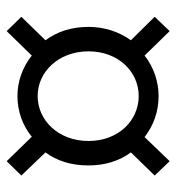

<svg xmlns="http://www.w3.org/2000/svg" viewBox="4 -662 540 589"><g transform="rotate(-90 274.5 -367.0)"><path d="M75 -117 149 -194C185 -166 228 -151 275 -151C319 -151 364 -166 399 -194L474 -117L518 -163L446 -236C471 -271 487 -315 487 -366C487 -419 472 -463 446 -498L518 -572L474 -617L399 -540C364 -568 320 -584 275 -584C228 -584 184 -568 150 -540L75 -617L31 -572L102 -498C76 -463 62 -419 62 -366C62 -315 76 -271 102 -236L31 -163ZM275 -212C200 -212 137 -274 137 -366C137 -458 200 -522 275 -522C349 -522 412 -458 412 -366C412 -274 349 -212 275 -212Z"/></g></svg>

Font: Noto Sans CJK JP DemiLight
Style: Regular
Weight: 350
Designer: Ryoko NISHIZUKA (kana & ideographs); Paul D. Hunt (Latin, Greek & Cyrillic); Wenlong ZHANG (bopomofo); Sandoll Communica
Foundry: Adobe Systems Incorporated
Version: Version 1.004;PS 1.004;hotconv 1.0.82;makeotf.lib2.5.63406